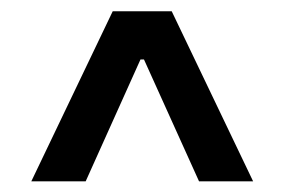

<svg xmlns="http://www.w3.org/2000/svg" viewBox="-20 -728 519 350"><path d="M226.6 -657.2H252V-619.6H226.6ZM37.1 -397.5 185.5 -707.5H293L441.4 -397.5H342.8L235.8 -634.3H242.7L136.2 -397.5Z"/></svg>

Font: Inter
Style: 540
Weight: 540
Designer: Rasmus Andersson
Foundry: rsms
Version: Version 4.001;git-66647c0bb